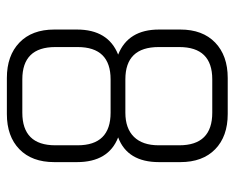

<svg xmlns="http://www.w3.org/2000/svg" viewBox="-82 -601 683 559"><g transform="rotate(90 259.5 -321.5)"><path d="M211 -45H308Q403 -45 403 -141V-206Q403 -302 308 -302H211Q117 -302 117 -206V-141Q117 -45 211 -45ZM211 -345H308Q354 -345 378.5 -370Q403 -395 403 -442V-502Q403 -598 308 -598H211Q117 -598 117 -502V-442Q117 -345 211 -345ZM312 0H207Q142 0 104 -36.5Q66 -73 66 -138V-204Q66 -295 139 -324Q66 -353 66 -443V-505Q66 -570 104 -606.5Q142 -643 207 -643H312Q377 -643 414.5 -606.5Q452 -570 452 -505V-443Q452 -351 380 -324Q452 -296 452 -204V-138Q452 -73 414.5 -36.5Q377 0 312 0Z"/></g></svg>

Font: Rajdhani
Style: Regular
Weight: 400
Designer: Satya Rajpurohit, Jyotish Sonowal
Foundry: Indian Type Foundry
Version: Version 1.201 February 1, 2022